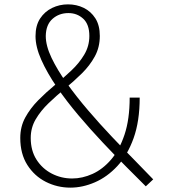

<svg xmlns="http://www.w3.org/2000/svg" viewBox="-20 -853 780 881"><path d="M303 8Q243 8 190.5 -18.5Q138 -45 105.5 -96Q73 -147 73 -220Q73 -272 96 -314Q119 -356 155 -392.5Q191 -429 231.5 -462.5Q272 -496 308 -530Q344 -564 367 -603Q390 -642 390 -688Q390 -741 362 -767Q334 -793 294 -793Q251 -793 221 -766.5Q191 -740 190 -688Q190 -643 216.5 -587.5Q243 -532 287 -470.5Q331 -409 384.5 -346.5Q438 -284 493.5 -225.5Q549 -167 598.5 -117Q648 -67 683 -30L649 2Q612 -35 560.5 -86.5Q509 -138 452 -198.5Q395 -259 340 -324Q285 -389 240.5 -454Q196 -519 169.5 -578.5Q143 -638 143 -687Q143 -736 164 -768Q185 -800 219 -816.5Q253 -833 292 -833Q331 -833 364 -817Q397 -801 417.5 -769Q438 -737 438 -688Q438 -636 415 -594Q392 -552 356 -516.5Q320 -481 279.5 -447.5Q239 -414 203 -379.5Q167 -345 144 -306Q121 -267 121 -220Q121 -162 147.5 -120.5Q174 -79 217.5 -56.5Q261 -34 311 -34Q358 -34 404.5 -55Q451 -76 489.5 -120.5Q528 -165 551.5 -235.5Q575 -306 575 -405H621Q621 -297 593 -219Q565 -141 518.5 -91Q472 -41 415.5 -16.5Q359 8 303 8Z"/></svg>

Font: Yaldevi ExtraLight
Style: Regular
Weight: 200
Designer: Sol Matas, Rajitha Manaperi, Kosala Senevirathne
Foundry: Mooniak
Version: Version 1.100